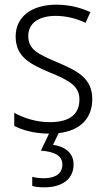

<svg xmlns="http://www.w3.org/2000/svg" viewBox="-20 -562 456 822"><path d="M295 142C295 94 261 66 207 58L231 8C324 -3 375 -55 375 -138C375 -228 310 -259 226 -295C144 -330 101 -349 101 -408C101 -463 146 -494 219 -494C264 -494 311 -482 346 -464L367 -510C326 -529 277 -542 221 -542C114 -542 47 -489 47 -406C47 -318 108 -288 195 -251C278 -217 320 -193 320 -136C320 -75 281 -39 193 -39C137 -39 82 -56 41 -79V-23C76 -5 126 10 190 10L155 83C212 87 247 103 247 143C247 181 217 201 169 201C150 201 132 199 118 195V234C131 238 149 240 170 240C248 240 295 203 295 142Z"/></svg>

Font: Noto Sans SemiCondensed Light
Style: Regular
Weight: 300
Width: 4
Designer: Monotype Design Team
Foundry: Monotype Imaging Inc.
Version: Version 2.013